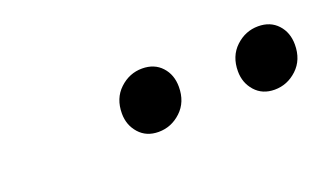

<svg xmlns="http://www.w3.org/2000/svg" viewBox="-30 -804 500 297"><g transform="rotate(-20 220.5 -655.5)"><path d="M197 -605Q177 -605 165 -618.5Q153 -632 153 -651Q153 -676 169 -691Q185 -706 206 -706Q226 -706 238 -693Q250 -680 250 -660Q250 -635 234 -620Q218 -605 197 -605ZM388 -605Q368 -605 356 -618.5Q344 -632 344 -651Q344 -676 360 -691Q376 -706 397 -706Q417 -706 429 -693Q441 -680 441 -660Q441 -635 425 -620Q409 -605 388 -605Z"/></g></svg>

Font: Instrument Serif
Style: Italic
Weight: 400
Italic angle: -13°
Designer: Rodrigo Fuenzalida
Foundry: fragTYPE
Version: Version 1.000; ttfautohint (v1.8.4.7-5d5b);gftools[0.9.27]